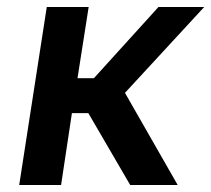

<svg xmlns="http://www.w3.org/2000/svg" viewBox="-20 -530 605 550"><path d="M353 0 233 -206H186L155 0H35L114 -510H234L202 -306H249L434 -510H565L338 -264L489 0Z"/></svg>

Font: Azeri Sans SemiBold
Style: Italic
Weight: 600
Designer: Hector Gatti & Omnibus-Type (original fonts) / Cristiano Sobral (main changes and remastering)
Foundry: Omnibus-Type
Version: Version 0.07;August 21, 2020;FontCreator 13.0.0.2681 64-bit;